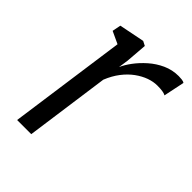

<svg xmlns="http://www.w3.org/2000/svg" viewBox="-168 -658 749 749"><g transform="rotate(45 206.0 -283.5)"><path d="M190 -427Q198.5 -447 216.2 -471Q234 -495 258.8 -517Q283.5 -539 314.2 -553Q345 -567 379.5 -567Q387 -567 396.8 -566Q406.5 -565 411.5 -561L393.5 -474.5Q387 -478.5 375.5 -480.2Q364 -482 347 -482Q325.5 -482 302.2 -473.8Q279 -465.5 256.2 -449Q233.5 -432.5 214.2 -407.5Q195 -382.5 181.5 -349L133 0H55L123 -486L72.5 -509.5L79.5 -545L184.5 -566L203 -556.5L196 -468.5Z"/></g></svg>

Font: Merriweather 7pt Light
Style: Italic
Weight: 300
Italic angle: -7.8°
Designer: Eben Sorkin
Foundry: Eben Sorkin
Version: Version 2.200;gftools[0.9.31]